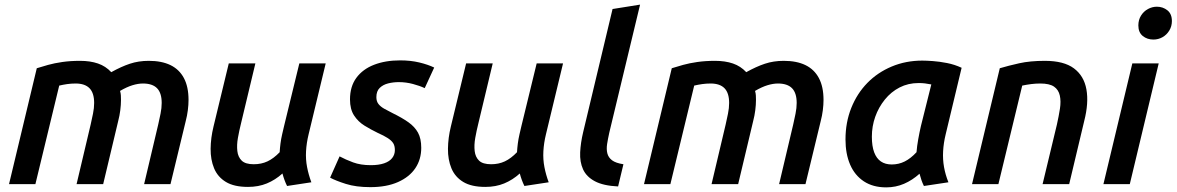

<svg xmlns="http://www.w3.org/2000/svg" viewBox="-20 -796 5086 830"><path d="M19 0 139 -501Q161 -508 188 -515.5Q215 -523 249.5 -528Q284 -533 326 -533Q370 -533 403.5 -521.5Q437 -510 461 -484Q504 -508 541.5 -520.5Q579 -533 623 -533Q679 -533 717 -514.5Q755 -496 775 -458.5Q795 -421 795 -364Q795 -343 792 -319.5Q789 -296 783 -273L717 0H603L664 -258Q669 -280 674 -304.5Q679 -329 679 -351Q679 -394 659 -414.5Q639 -435 598 -435Q577 -435 552.5 -427.5Q528 -420 499 -403Q502 -393 502.5 -383.5Q503 -374 503 -364Q503 -343 500 -319.5Q497 -296 491 -273L426 0H311L372 -258Q377 -280 382 -304.5Q387 -329 387 -351Q387 -394 367 -414.5Q347 -435 307 -435Q288 -435 270.5 -432.5Q253 -430 236 -426L133 0Z M1052 12Q992 12 956.5 -9.5Q921 -31 905.5 -68.5Q890 -106 890.5 -153Q891 -200 903 -249L969 -522H1084L1022 -263Q1014 -231 1008.5 -200Q1003 -169 1006 -143Q1009 -117 1025 -101.5Q1041 -86 1077 -86Q1110 -86 1136.5 -98.5Q1163 -111 1189 -138Q1190 -156 1192.5 -175.5Q1195 -195 1199.5 -214.5Q1204 -234 1208 -251L1274 -522H1388L1314 -215Q1305 -178 1303 -142.5Q1301 -107 1307.5 -73.5Q1314 -40 1326 -8L1221 8Q1215 -4 1210 -17.5Q1205 -31 1201 -46Q1170 -18 1133.5 -3Q1097 12 1052 12Z M1581 13Q1519 13 1475 -1Q1431 -15 1407 -28L1448 -120Q1474 -106 1506.5 -94Q1539 -82 1583 -82Q1617 -82 1640.5 -90Q1664 -98 1675.5 -113Q1687 -128 1687 -147Q1687 -166 1679.5 -177.5Q1672 -189 1655.5 -199.5Q1639 -210 1614 -221Q1583 -236 1555.5 -253Q1528 -270 1510.5 -297Q1493 -324 1493 -366Q1493 -422 1520.5 -459.5Q1548 -497 1597 -516Q1646 -535 1710 -535Q1755 -535 1792.5 -526Q1830 -517 1857 -504L1816 -415Q1795 -425 1765 -433Q1735 -441 1704 -441Q1680 -441 1658 -435.5Q1636 -430 1621.5 -416Q1607 -402 1607 -376Q1607 -358 1616 -346.5Q1625 -335 1641 -326Q1657 -317 1677 -307Q1718 -287 1745.5 -267.5Q1773 -248 1787 -222.5Q1801 -197 1801 -157Q1801 -107 1775.5 -69Q1750 -31 1700.5 -9Q1651 13 1581 13Z M2078 12Q2018 12 1982.5 -9.5Q1947 -31 1931.5 -68.5Q1916 -106 1916.5 -153Q1917 -200 1929 -249L1995 -522H2110L2048 -263Q2040 -231 2034.5 -200Q2029 -169 2032 -143Q2035 -117 2051 -101.5Q2067 -86 2103 -86Q2136 -86 2162.5 -98.5Q2189 -111 2215 -138Q2216 -156 2218.5 -175.5Q2221 -195 2225.5 -214.5Q2230 -234 2234 -251L2300 -522H2414L2340 -215Q2331 -178 2329 -142.5Q2327 -107 2333.5 -73.5Q2340 -40 2352 -8L2247 8Q2241 -4 2236 -17.5Q2231 -31 2227 -46Q2196 -18 2159.5 -3Q2123 12 2078 12Z M2652 10Q2588 7 2551.5 -12.5Q2515 -32 2500.5 -64Q2486 -96 2488 -137.5Q2490 -179 2501 -225L2628 -757L2747 -776L2614 -223Q2608 -196 2604.5 -173.5Q2601 -151 2605.5 -133Q2610 -115 2626 -103Q2642 -91 2675 -86Z M2764 0 2884 -501Q2906 -508 2933 -515.5Q2960 -523 2994.5 -528Q3029 -533 3071 -533Q3115 -533 3148.5 -521.5Q3182 -510 3206 -484Q3249 -508 3286.5 -520.5Q3324 -533 3368 -533Q3424 -533 3462 -514.5Q3500 -496 3520 -458.5Q3540 -421 3540 -364Q3540 -343 3537 -319.5Q3534 -296 3528 -273L3462 0H3348L3409 -258Q3414 -280 3419 -304.5Q3424 -329 3424 -351Q3424 -394 3404 -414.5Q3384 -435 3343 -435Q3322 -435 3297.5 -427.5Q3273 -420 3244 -403Q3247 -393 3247.5 -383.5Q3248 -374 3248 -364Q3248 -343 3245 -319.5Q3242 -296 3236 -273L3171 0H3056L3117 -258Q3122 -280 3127 -304.5Q3132 -329 3132 -351Q3132 -394 3112 -414.5Q3092 -435 3052 -435Q3033 -435 3015.5 -432.5Q2998 -430 2981 -426L2878 0Z M3811 14Q3754 14 3714.5 -12Q3675 -38 3655 -84.5Q3635 -131 3635 -193Q3635 -267 3660 -329.5Q3685 -392 3729.5 -437.5Q3774 -483 3835 -508.5Q3896 -534 3967 -534Q3984 -534 4012.5 -532Q4041 -530 4074 -523.5Q4107 -517 4137 -503L4068 -215Q4059 -178 4057 -142.5Q4055 -107 4061 -73.5Q4067 -40 4080 -8L3974 8Q3968 -4 3963.5 -17Q3959 -30 3955 -45Q3924 -17 3888 -1.5Q3852 14 3811 14ZM3835 -85Q3865 -85 3891 -98Q3917 -111 3942 -138Q3944 -164 3949.5 -194.5Q3955 -225 3961 -251L4006 -431Q3991 -434 3978.5 -435.5Q3966 -437 3951 -437Q3906 -437 3869 -418Q3832 -399 3805 -365.5Q3778 -332 3763.5 -291Q3749 -250 3749 -205Q3749 -164 3759 -137.5Q3769 -111 3788 -98Q3807 -85 3835 -85Z M4182 0 4302 -501Q4339 -512 4386 -522.5Q4433 -533 4497 -533Q4579 -533 4622.5 -500.5Q4666 -468 4676.5 -409.5Q4687 -351 4667 -273L4602 0H4487L4549 -258Q4557 -294 4562 -326Q4567 -358 4561.5 -383Q4556 -408 4536.5 -421.5Q4517 -435 4477 -435Q4457 -435 4437.5 -432.5Q4418 -430 4399 -426L4296 0Z M4750 0 4875 -522H4989L4864 0ZM4966 -625Q4939 -625 4920 -640.5Q4901 -656 4901 -686Q4901 -710 4912.5 -728.5Q4924 -747 4942.5 -757Q4961 -767 4981 -767Q5007 -767 5026.5 -751.5Q5046 -736 5046 -705Q5046 -682 5034.5 -663.5Q5023 -645 5005 -635Q4987 -625 4966 -625Z"/></svg>

Font: Ubuntu Sans SemiBold
Style: Italic
Weight: 600
Italic angle: -13.5°
Designer: Dalton Maag Ltd
Foundry: Dalton Maag Ltd
Version: Version 1.006